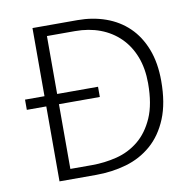

<svg xmlns="http://www.w3.org/2000/svg" viewBox="-73 -703 778 777"><g transform="rotate(-10 316.0 -315.0)"><path d="M295 -630Q357 -630 410.5 -611Q464 -592 503 -554.5Q542 -517 564 -460.5Q586 -404 586 -329Q586 -238 560 -175Q534 -112 489 -73Q444 -34 385 -17Q326 0 260 0H110V-308H30V-350H110V-630ZM330 -350V-308H162V-42H251Q303 -42 353 -54.5Q403 -67 443 -99.5Q483 -132 507.5 -187.5Q532 -243 532 -329Q532 -390 513.5 -438Q495 -486 461 -519.5Q427 -553 380.5 -570.5Q334 -588 277 -588H162V-350Z"/></g></svg>

Font: Mukta Mahee ExtraLight
Style: Regular
Weight: 275
Designer: Shuchita Grover, Noopur Datye, Girish Dalvi, Yashodeep Gholap
Foundry: Ek Type
Version: Version 2.538;PS 1.000;hotconv 16.6.51;makeotf.lib2.5.65220;